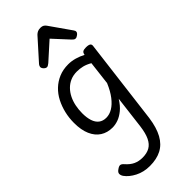

<svg xmlns="http://www.w3.org/2000/svg" viewBox="-377 -898 1351 1351"><g transform="rotate(-45 299.0 -222.5)"><path d="M219 394Q158 394 109.5 369Q61 344 36 309Q26 294 26.5 279.5Q27 265 47 252Q65 239 76.5 241Q88 243 100 257Q128 289 157.5 302.5Q187 316 224 316Q267 316 296 299.5Q325 283 342.5 246.5Q360 210 368 149L398 -96Q371 -53 341 -28.5Q311 -4 281.5 6.5Q252 17 224 17Q173 17 135 -7.5Q97 -32 76 -80Q55 -128 55 -198Q55 -248 66 -294.5Q77 -341 98 -382Q119 -423 151 -453.5Q183 -484 224.5 -501.5Q266 -519 318 -519Q351 -519 384 -509.5Q417 -500 447 -484V-487Q450 -503 459.5 -509Q469 -515 490 -515Q516 -515 526 -507.5Q536 -500 533 -484L454 152Q442 237 412.5 290.5Q383 344 335 369Q287 394 219 394ZM242 -63Q274 -63 305 -81.5Q336 -100 365 -137.5Q394 -175 418 -232L439 -409Q408 -427 380.5 -433.5Q353 -440 325 -440Q289 -440 260 -427.5Q231 -415 209 -392.5Q187 -370 172.5 -340.5Q158 -311 151 -276.5Q144 -242 144 -205Q144 -161 154.5 -129Q165 -97 187 -80Q209 -63 242 -63ZM199 -610Q187 -610 176 -621.5Q165 -633 165 -644Q165 -649 167 -653.5Q169 -658 173 -664L312 -819Q321 -828 332.5 -833.5Q344 -839 362 -839Q378 -839 388 -832.5Q398 -826 404 -817L514 -660Q519 -653 520 -649.5Q521 -646 521 -642Q521 -631 507.5 -620.5Q494 -610 484 -610Q476 -610 470.5 -614Q465 -618 459 -624L353 -739L225 -624Q218 -619 211.5 -614.5Q205 -610 199 -610Z"/></g></svg>

Font: Playwrite GB J
Style: Italic
Weight: 400
Italic angle: -7.01216°
Designer: Veronika Burian, José Scaglione
Foundry: TypeTogether
Version: Version 1.002